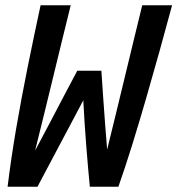

<svg xmlns="http://www.w3.org/2000/svg" viewBox="-20 -713 677 733"><path d="M9 0Q22 -107 41.5 -221Q61 -335 85 -454Q109 -573 135 -693H250Q234 -628 217 -559Q200 -490 183 -419Q166 -348 148.5 -277.5Q131 -207 114 -138Q140 -186 166.5 -237Q193 -288 220.5 -340Q248 -392 275 -443H367Q370 -393 374 -340Q378 -287 381.5 -236.5Q385 -186 389 -142Q406 -210 423 -280.5Q440 -351 457 -421Q474 -491 490.5 -559.5Q507 -628 523 -693H637Q614 -607 589 -517.5Q564 -428 538 -338Q512 -248 485.5 -162.5Q459 -77 432 0H323Q320 -30 316.5 -69.5Q313 -109 309.5 -153.5Q306 -198 303 -243.5Q300 -289 298 -330L123 0Z"/></svg>

Font: Ubuntu Sans Mono SemiBold
Style: Italic
Weight: 600
Italic angle: -13.5°
Monospace: yes
Designer: Dalton Maag Ltd
Foundry: Dalton Maag Ltd
Version: Version 1.006